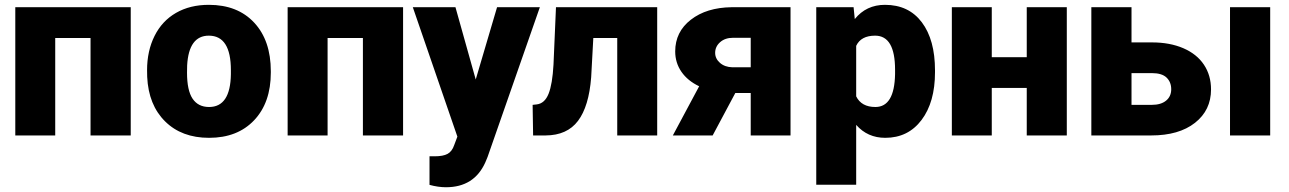

<svg xmlns="http://www.w3.org/2000/svg" viewBox="-20 -558 5311 791"><path d="M518.6 0H353V-401.4H207.5V0H43V-528.3H518.6Z M585.9 -269Q585.9 -348.1 616.7 -409.9Q647.5 -471.7 705.1 -504.9Q762.7 -538.1 840.3 -538.1Q959 -538.1 1027.3 -464.6Q1095.7 -391.1 1095.7 -264.6V-258.8Q1095.7 -135.3 1027.1 -62.7Q958.5 9.8 841.3 9.8Q728.5 9.8 660.2 -57.9Q591.8 -125.5 586.4 -241.2ZM750.5 -258.8Q750.5 -185.5 773.4 -151.4Q796.4 -117.2 841.3 -117.2Q929.2 -117.2 931.2 -252.4V-269Q931.2 -411.1 840.3 -411.1Q757.8 -411.1 751 -288.6Z M1640.6 0H1475.1V-401.4H1329.6V0H1165V-528.3H1640.6Z M1939.9 -230.5 2027.8 -528.3H2204.1L1988.8 88.4L1979.5 110.8Q1933.6 213.4 1817.4 213.4Q1785.2 213.4 1749.5 203.6V85.9H1771Q1805.7 85.9 1824 75.9Q1842.3 65.9 1851.1 40L1864.3 4.9L1680.7 -528.3H1856.4Z M2687.5 -528.3V0H2522.9V-401.4H2424.3L2415.5 -239.7Q2406.2 -119.6 2361.3 -60.1Q2316.4 -0.5 2228 0H2176.3L2174.3 -126L2191.4 -127.9Q2224.1 -131.8 2240 -171.6Q2255.9 -211.4 2260.3 -292L2270.5 -528.3Z M3236.8 -528.3V0H3072.8V-174.8H3009.3L2916 0H2752L2860.4 -202.6Q2813 -225.1 2787.4 -262.2Q2761.7 -299.3 2761.7 -346.2Q2761.7 -426.8 2826.2 -476.8Q2890.6 -526.9 2994.1 -528.3ZM2926.3 -340.3Q2926.3 -316.4 2946 -299.1Q2965.8 -281.7 2997.1 -280.8H3072.8V-402.3H2999.5Q2967.3 -402.3 2946.8 -384.3Q2926.3 -366.2 2926.3 -340.3Z M3832 -260.3Q3832 -137.2 3776.6 -63.7Q3721.2 9.8 3627 9.8Q3554.2 9.8 3507.3 -43.5V203.1H3342.8V-528.3H3496.6L3501.5 -479.5Q3548.8 -538.1 3626 -538.1Q3723.6 -538.1 3777.8 -466.1Q3832 -394 3832 -268.1ZM3667.5 -270.5Q3667.5 -411.1 3585.4 -411.1Q3526.9 -411.1 3507.3 -369.1V-161.1Q3528.8 -117.2 3586.4 -117.2Q3665 -117.2 3667.5 -252.9Z M4375 0H4210V-195.8H4065.9V0H3901.4V-528.3H4065.9V-322.3H4210V-528.3H4375Z M4641.6 -383.3H4726.1Q4799.3 -383.3 4855 -359.4Q4910.6 -335.4 4939.9 -291.5Q4969.2 -247.6 4969.2 -189.5Q4969.2 -104 4903.1 -52Q4836.9 0 4722.7 0H4476.1V-528.3H4641.6ZM5212.9 0H5047.4V-528.3H5212.9ZM4641.6 -256.8V-126H4725.1Q4762.7 -126 4783.9 -143.3Q4805.2 -160.6 4805.2 -190.4Q4805.2 -219.7 4786.1 -238.3Q4767.1 -256.8 4725.1 -256.8Z"/></svg>

Font: Roboto Black
Style: Regular
Weight: 900
Designer: Google
Version: Version 2.134; 2016